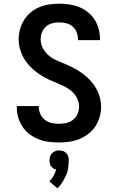

<svg xmlns="http://www.w3.org/2000/svg" viewBox="-20 -763 640 1039"><path d="M299 8Q271 8 243.5 4.5Q216 1 190 -9Q164 -19 141 -36Q118 -53 102.5 -76Q87 -99 79 -126Q71 -153 71 -181V-189H190V-185Q190 -165 198.5 -146Q207 -127 223 -114.5Q239 -102 259 -97.5Q279 -93 299 -93Q319 -93 339 -97.5Q359 -102 375 -114.5Q391 -127 399.5 -146.5Q408 -166 408 -186Q408 -212 395 -235.5Q382 -259 361 -275Q340 -291 316 -301.5Q292 -312 268 -322Q244 -332 221 -344.5Q198 -357 177 -373Q156 -389 138 -408.5Q120 -428 107.5 -450.5Q95 -473 88 -498.5Q81 -524 81 -551Q81 -578 88.5 -605Q96 -632 110.5 -655Q125 -678 146.5 -696Q168 -714 193.5 -724.5Q219 -735 246.5 -739Q274 -743 301 -743Q328 -743 355.5 -739Q383 -735 408 -725Q433 -715 455 -697.5Q477 -680 491.5 -657.5Q506 -635 513.5 -608Q521 -581 521 -554V-546H402V-550Q402 -569 395 -587.5Q388 -606 373.5 -619Q359 -632 339.5 -637Q320 -642 301 -642Q282 -642 262.5 -637Q243 -632 228.5 -619Q214 -606 207 -587.5Q200 -569 200 -550Q200 -524 213 -500.5Q226 -477 246.5 -460.5Q267 -444 291.5 -434Q316 -424 340 -413.5Q364 -403 387 -390.5Q410 -378 431 -362Q452 -346 469.5 -327Q487 -308 500 -285Q513 -262 520 -236.5Q527 -211 527 -185Q527 -157 519 -129.5Q511 -102 495.5 -78.5Q480 -55 457.5 -38Q435 -21 409 -10.5Q383 0 355 4Q327 8 299 8ZM290 256 247 218Q251 215 254.5 211Q258 207 261 202.5Q264 198 266.5 194Q269 190 271.5 185.5Q274 181 276.5 174.5Q279 168 280 166L284 154Q280 153 276.5 152Q273 151 269.5 149Q266 147 263.5 144Q261 141 258 138.5Q255 136 253.5 132.5Q252 129 251 125.5Q250 122 249 117Q248 112 248 110V104Q248 100 248.5 96.5Q249 93 249.5 89Q250 85 251.5 81.5Q253 78 255 74.5Q257 71 259.5 68.5Q262 66 264.5 63.5Q267 61 270.5 59Q274 57 277.5 55.5Q281 54 285.5 52.5Q290 51 292 51H300Q305 51 309.5 52Q314 53 319 54Q324 55 328 57.5Q332 60 335.5 63Q339 66 342 70Q345 74 347 78Q349 82 350.5 88Q352 94 352 96V104Q352 112 351.5 119.5Q351 127 350 135Q349 143 348 150.5Q347 158 345 165.5Q343 173 340 180Q337 187 333.5 194Q330 201 326.5 207.5Q323 214 319 220.5Q315 227 309 235.5Q303 244 301 246L297 249Z"/></svg>

Font: R Plex Mono
Style: Bold
Weight: 700
Monospace: yes
Designer: Belleve Invis
Foundry: Belleve Invis
Version: Version 31.8.0